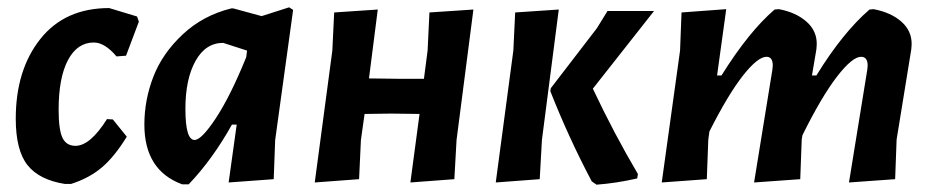

<svg xmlns="http://www.w3.org/2000/svg" viewBox="-20 -494 2539 524"><path d="M278 -472 354 -449 359 -435 324 -342 298 -340Q266 -378 236 -378Q191 -378 165.5 -330Q140 -282 140 -194Q140 -140 150.5 -118Q161 -96 186 -96Q226 -96 272 -169L288 -168L326 -121Q293 -67 258.5 -37.5Q224 -8 174 8H157Q87 -3 55 -43.5Q23 -84 23 -170Q23 -303 90 -387.5Q157 -472 278 -472Z M611 -471H617L694 -450L769 -474L780 -467L731 -112L727 -5L604 4L626 -154H613Q560 -59 495 9H477Q374 -29 374 -154Q374 -221 398.5 -284.5Q423 -348 478.5 -400Q534 -452 611 -471ZM486 -197Q486 -112 511 -112Q530 -112 569.5 -172Q609 -232 652 -338L654 -354V-356L589 -377Q541 -377 513.5 -327.5Q486 -278 486 -197Z M1011 -468 987 -280 1065 -279H1137L1147 -356L1152 -460L1272 -468L1226 -112L1220 -5L1100 4L1125 -183L1048 -184L975 -183L965 -112L960 -5L839 4L887 -356L892 -460Z M1333 4 1381 -356 1386 -460 1505 -468 1459 -112 1453 -5ZM1765 -464 1598 -252Q1656 -129 1721 -19L1719 -7Q1662 6 1608 10L1595 1Q1532 -118 1482 -245L1483 -253L1609 -417L1638 -464Z M1962 -469 1937 -288H1949Q2024 -408 2094 -468L2106 -469Q2153 -460 2181.5 -434.5Q2210 -409 2209 -372L2208 -359L2196 -288H2208Q2280 -405 2353 -468L2364 -469Q2412 -460 2440.5 -434.5Q2469 -409 2468 -372L2467 -359L2427 -113L2423 -5L2297 4L2347 -304L2348 -315Q2348 -339 2330 -339Q2306 -339 2264 -284.5Q2222 -230 2170 -125L2168 -113L2164 -5L2038 4L2088 -304L2089 -315Q2089 -339 2072 -339Q2048 -339 2007.5 -287.5Q1967 -236 1916 -135L1913 -112L1909 -5L1786 4L1836 -356L1840 -460Z"/></svg>

Font: Alegreya Sans SC
Style: Bold Italic
Weight: 700
Italic angle: -7°
Designer: Juan Pablo del Peral
Foundry: Huerta Tipografica
Version: Version 2.007